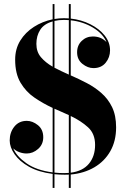

<svg xmlns="http://www.w3.org/2000/svg" viewBox="-20 -850 634 950"><path d="M240.5 -830H249.5V-756Q273 -760 297 -760Q309 -760 320.5 -759V-830H330V-758Q382 -752.5 426.5 -730.2Q471 -708 497.8 -674.5Q524.5 -641 524.5 -601Q524.5 -566 502.8 -539.5Q481 -513 442.5 -513Q414 -513 387.8 -534Q361.5 -555 361.5 -591.5Q361.5 -625.5 384.2 -647.5Q407 -669.5 439.5 -669.5Q481 -669.5 507 -641.5Q489 -684 439.8 -713.5Q390.5 -743 330 -749.5V-477Q370 -459.5 409.8 -438.8Q449.5 -418 482.2 -389.2Q515 -360.5 534.8 -319.5Q554.5 -278.5 554.5 -220Q554.5 -152.5 526 -102.2Q497.5 -52 446.8 -22.2Q396 7.5 330 13.5V80H320.5V14Q310.5 14.5 300 14.5Q274 14.5 249.5 12V80H240.5V10.5Q170.5 1.5 123.2 -25.2Q76 -52 52 -87Q28 -122 28 -155Q28 -195 51 -223.5Q74 -252 112.5 -252Q141 -252 167.5 -230.8Q194 -209.5 194 -171Q194 -135.5 168.5 -113Q143 -90.5 112 -90.5Q93.5 -90.5 75.5 -97.2Q57.5 -104 45.5 -116Q61.5 -77 110.8 -42.2Q160 -7.5 240.5 3V-316Q193 -338 150.8 -366.8Q108.5 -395.5 81.8 -440.5Q55 -485.5 55 -555Q55 -608 80.2 -649Q105.5 -690 147.8 -717Q190 -744 240.5 -754.5ZM297.5 -751.5Q271 -751.5 249.5 -746.5V-515Q266 -506 284 -497.8Q302 -489.5 320.5 -481V-750.5Q309 -751.5 297.5 -751.5ZM160 -633Q160 -593.5 182.5 -567Q205 -540.5 240.5 -520V-744Q198 -732 179 -702.5Q160 -673 160 -633ZM297 6.5Q309 6.5 320.5 5.5V-280.5Q303.5 -288.5 285.5 -296.2Q267.5 -304 249.5 -312V4Q272.5 6.5 297 6.5ZM450.5 -133Q450.5 -188.5 415.5 -220.2Q380.5 -252 330 -276V4.5Q390 -3.5 420.2 -40.2Q450.5 -77 450.5 -133Z"/></svg>

Font: Bodoni* 24pt
Style: Bold
Weight: 700
Version: Version 2.3